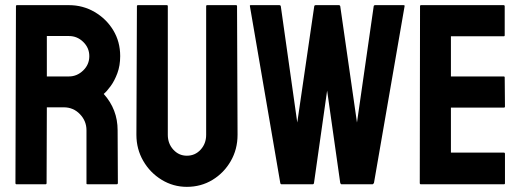

<svg xmlns="http://www.w3.org/2000/svg" viewBox="-20 -716 2031 746"><path d="M44 0Q40 0 40 -5L42 -692Q42 -696 46 -696H248Q302 -696 347.5 -669.5Q393 -643 420 -598.5Q447 -554 447 -498Q447 -461 436 -431.5Q425 -402 410 -381.5Q395 -361 383 -351Q437 -291 437 -210L438 -5Q438 0 433 0H320Q316 0 316 -3V-210Q316 -246 290.5 -272.5Q265 -299 228 -299H162L161 -5Q161 0 157 0ZM162 -419H248Q279 -419 303 -442Q327 -465 327 -498Q327 -530 303.5 -553Q280 -576 248 -576H162Z M706 10Q653 10 608 -17.5Q563 -45 536.5 -91Q510 -137 510 -192L512 -692Q512 -696 516 -696H628Q632 -696 632 -692V-192Q632 -158 653.5 -134.5Q675 -111 706 -111Q738 -111 759.5 -134.5Q781 -158 781 -192V-692Q781 -696 785 -696H897Q901 -696 901 -692L903 -192Q903 -136 876.5 -90Q850 -44 805.5 -17Q761 10 706 10Z M1074 0Q1070 0 1069 -5L951 -692Q950 -696 954 -696H1066Q1070 -696 1071 -692L1135 -240L1201 -692Q1202 -696 1207 -696H1297Q1301 -696 1302 -692L1367 -240L1432 -692Q1433 -696 1437 -696H1548Q1553 -696 1552 -692L1433 -5Q1432 -3 1430 -1.5Q1428 0 1428 0H1307Q1304 0 1302 -5L1251 -364L1200 -5Q1199 0 1195 0Z M1615 0Q1611 0 1611 -5L1612 -692Q1612 -696 1616 -696H1937Q1941 -696 1941 -691V-579Q1941 -575 1937 -575H1732V-419H1937Q1941 -419 1941 -415L1942 -302Q1942 -298 1938 -298H1732V-123H1938Q1942 -123 1942 -118V-4Q1942 0 1938 0Z"/></svg>

Font: Staatliches
Style: Regular
Weight: 400
Designer: Brian LaRossa & Erica Carras
Foundry: Type Brut Foundry
Version: Version 1.000; ttfautohint (v1.8.2) -l 8 -r 50 -G 200 -x 14 